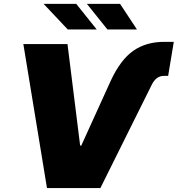

<svg xmlns="http://www.w3.org/2000/svg" viewBox="-20 -950 898 970"><path d="M539.8 -542.6Q588.8 -648.1 653.4 -693.4Q718 -738.6 809.7 -738.6H858L829.5 -566.8H808.2Q768.1 -566.8 745.7 -519.9L487.2 0H217.3L98 -727.3H321L384.9 -214.5H390.6ZM671.9 -801.1H522.7L419 -930.4H586.6ZM468.7 -801.1H322.4L200.3 -930.4H365.1Z"/></svg>

Font: Inter UI Black
Style: Italic
Weight: 900
Italic angle: -9.39999°
Designer: Rasmus Andersson
Foundry: rsms
Version: 3.2;8d6f07862